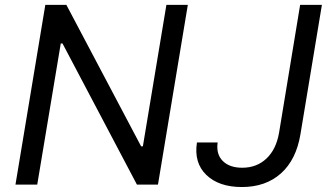

<svg xmlns="http://www.w3.org/2000/svg" viewBox="-20 -747 1335 777"><path d="M740.1 -727.3 619.3 0H534.1L233 -571H225.9L130.7 0H42.6L163.4 -727.3H248.6L551.1 -154.8H558.2L653.4 -727.3ZM1194.6 -727.3H1282.7L1196 -204.5Q1179 -100.9 1117.2 -45.5Q1055.4 9.9 958.8 9.9Q865.8 9.9 815 -39.1Q764.2 -88.1 777 -170.5H860.8Q854 -122.9 881.6 -95.5Q909.1 -68.2 960.2 -68.2Q1018.8 -68.2 1058.2 -105.3Q1097.7 -142.4 1109.4 -210.2Z"/></svg>

Font: Karasuma Gothic
Style: Italic
Weight: 400
Italic angle: -9.39999°
Designer: Rasmus Andersson / Ryoko Nishizuka
Foundry: Genbu
Version: Version 1.00